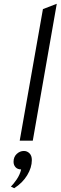

<svg xmlns="http://www.w3.org/2000/svg" viewBox="-20 -742 320 1013"><path d="M84 0 206.5 -694 279.5 -722 153 0ZM55 251 37.5 242.5Q50.5 230 67.8 205Q85 180 91.5 152Q72 151.5 61.8 140Q51.5 128.5 51.5 111.5Q51.5 86 68.2 70.2Q85 54.5 106 54.5Q123 54.5 135.5 66.8Q148 79 148 102.5Q148 142 123.5 182.5Q99 223 55 251Z"/></svg>

Font: Overpass Light
Style: Italic
Weight: 300
Italic angle: -10°
Designer: Delve Withrington, Dave Bailey, Thomas Jockin
Foundry: Delve Fonts LLC
Version: Version 4.000; ttfautohint (v1.8.3)